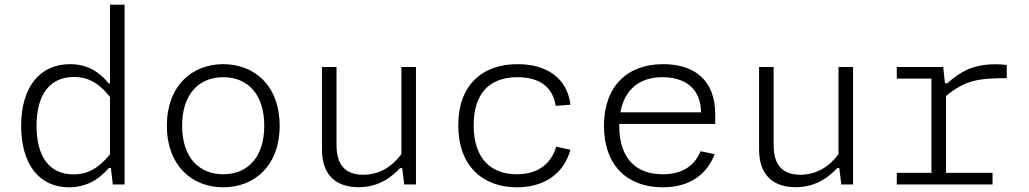

<svg xmlns="http://www.w3.org/2000/svg" viewBox="-20 -785 4380 817"><path d="M70 -249.5C70 -84 148.5 12 273.5 12C347.5 12 401.5 -21.5 443 -70H452L460 0H510V-765H448V-430H442.5C404 -478 352.5 -512 277.5 -512C155 -512 70 -421 70 -249.5ZM135.5 -249.5C135.5 -387.5 196 -457.5 295 -457.5C349.5 -457.5 398.5 -436 448 -372.5V-128C395.5 -64 347.5 -43 293 -43C191.5 -43 135.5 -116.5 135.5 -249.5Z M1170 -250C1170 -419.5 1063.5 -512 930 -512C797 -512 690 -419.5 690 -250C690 -80.5 797 12 930 12C1063.5 12 1170 -80.5 1170 -250ZM1104.5 -250C1104.5 -116 1034 -43.5 930 -43.5C826 -43.5 755 -116 755 -250C755 -384 826 -456.5 930 -456.5C1034 -456.5 1104.5 -384 1104.5 -250Z M1350 -500V-149C1350 -36 1414 11.5 1505.5 11.5C1596 11.5 1649.5 -35 1682 -69.5H1691.5L1700 0H1750V-500H1688V-129C1648 -75.5 1594.5 -41.5 1525.5 -41.5C1466 -41.5 1412 -67 1412 -166.5V-500Z M2407 -147.5 2347 -161C2322.5 -79.5 2260 -43.5 2179 -43.5C2068.5 -43.5 1995.5 -111 1995.5 -252C1995.5 -384 2060 -456.5 2181.5 -456.5C2263.5 -456.5 2331 -425 2344.5 -334.5L2407.5 -339.5C2392.5 -457 2301.5 -512 2182.5 -512C2028.5 -512 1930 -419.5 1930 -252C1930 -77.5 2035.5 12 2179 12C2298 12 2380.5 -48 2407 -147.5Z M2550 -250C2550 -80.5 2650 12 2800 12C2919.5 12 2989.5 -46.5 3021 -129L2961 -141.5C2933.5 -74.5 2877.5 -43.5 2800 -43.5C2686 -43.5 2615 -111 2615 -250V-257.5H3023.5V-298C3023.5 -438.5 2941 -512 2801.5 -512C2646.5 -512 2550 -414.5 2550 -250ZM2620 -307C2637 -401.5 2698.5 -456.5 2799 -456.5C2891 -456.5 2962 -412 2963 -307Z M3210 -500V-149C3210 -36 3274 11.5 3365.5 11.5C3456 11.5 3509.5 -35 3542 -69.5H3551.5L3560 0H3610V-500H3548V-129C3508 -75.5 3454.5 -41.5 3385.5 -41.5C3326 -41.5 3272 -67 3272 -166.5V-500Z M3993.5 -500H3796V-450.5H3943.5V-49.5H3796V0H4203.5V-49.5H4005.5V-376.5C4086.5 -443 4141.5 -452.5 4264 -452.5V-508.5C4249.5 -510.5 4234 -511.5 4216.5 -511.5C4123 -511.5 4069.5 -482.5 4011 -431H4001Z"/></svg>

Font: Monaspace Neon ExtraLight
Style: Regular
Weight: 200
Designer: Riley Cran & the Lettermatic Team
Foundry: Lettermatic
Version: Version 1.200 (Monaspace Neon)